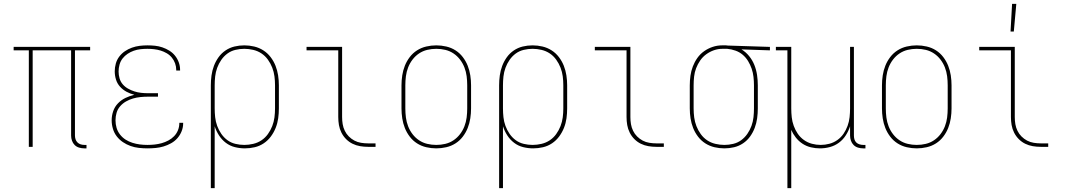

<svg xmlns="http://www.w3.org/2000/svg" viewBox="-20 -764 5540 999"><path d="M419 8Q405 8 391.5 4Q378 0 368.5 -9.5Q359 -19 354.5 -32Q350 -45 350 -59V-502H150V0H130V-502H51V-520H449V-502H370V-59Q370 -49 373 -39.5Q376 -30 383 -23Q390 -16 399.5 -13Q409 -10 419 -10H430V8Z M747 8Q725 8 702.5 5.5Q680 3 659 -4.5Q638 -12 619.5 -24.5Q601 -37 587.5 -54.5Q574 -72 567.5 -94Q561 -116 561 -138Q561 -162 569 -185.5Q577 -209 594 -226.5Q611 -244 633 -254.5Q655 -265 679 -271Q658 -276 638.5 -286.5Q619 -297 604.5 -313Q590 -329 583.5 -350Q577 -371 577 -393Q577 -413 582.5 -433Q588 -453 600.5 -469.5Q613 -486 630 -497.5Q647 -509 666.5 -516Q686 -523 706.5 -525.5Q727 -528 747 -528Q767 -528 786.5 -526Q806 -524 825 -517.5Q844 -511 861 -500.5Q878 -490 890.5 -474.5Q903 -459 910 -440Q917 -421 917 -401V-397H897V-400Q897 -418 891 -434.5Q885 -451 874 -464.5Q863 -478 847.5 -487Q832 -496 815.5 -501Q799 -506 781.5 -508Q764 -510 747 -510Q729 -510 711 -508Q693 -506 676 -500Q659 -494 644 -484Q629 -474 618 -460Q607 -446 602 -428Q597 -410 597 -392Q597 -374 602 -356.5Q607 -339 618.5 -325.5Q630 -312 646 -303Q662 -294 679 -288.5Q696 -283 714 -281Q732 -279 750 -279H802V-261H750Q730 -261 710.5 -259Q691 -257 672 -251.5Q653 -246 635.5 -236Q618 -226 605 -211Q592 -196 586.5 -177Q581 -158 581 -138Q581 -118 586.5 -99Q592 -80 604.5 -64Q617 -48 633.5 -37.5Q650 -27 669 -21Q688 -15 707.5 -12.5Q727 -10 747 -10Q766 -10 784.5 -12Q803 -14 821 -19Q839 -24 856 -33Q873 -42 886 -55.5Q899 -69 906 -86.5Q913 -104 913 -123V-125H933V-122Q933 -101 925 -81Q917 -61 903 -45Q889 -29 870 -18.5Q851 -8 831 -2Q811 4 789.5 6Q768 8 747 8Z M1077 215V-320Q1077 -346 1080.5 -371.5Q1084 -397 1093 -421Q1102 -445 1117 -466Q1132 -487 1153.5 -501.5Q1175 -516 1200 -522Q1225 -528 1251 -528Q1277 -528 1302.5 -522Q1328 -516 1350 -502Q1372 -488 1388 -467Q1404 -446 1413.5 -422Q1423 -398 1427 -372Q1431 -346 1431 -320V-200Q1431 -174 1427.5 -148.5Q1424 -123 1414.5 -99Q1405 -75 1389.5 -54Q1374 -33 1352.5 -18.5Q1331 -4 1305.5 2Q1280 8 1254 8Q1228 8 1202 1.5Q1176 -5 1155 -21Q1134 -37 1119.5 -59.5Q1105 -82 1097 -107V215ZM1251 -10Q1274 -10 1297.5 -15.5Q1321 -21 1340.5 -34Q1360 -47 1374 -66.5Q1388 -86 1396.5 -108Q1405 -130 1408 -153Q1411 -176 1411 -200V-320Q1411 -344 1408 -367Q1405 -390 1396.5 -412Q1388 -434 1374 -453.5Q1360 -473 1340.5 -486Q1321 -499 1297.5 -504.5Q1274 -510 1251 -510Q1228 -510 1205 -504.5Q1182 -499 1163.5 -485.5Q1145 -472 1131.5 -452.5Q1118 -433 1110 -411Q1102 -389 1099.5 -366Q1097 -343 1097 -320V-200Q1097 -177 1099.5 -154Q1102 -131 1110 -109Q1118 -87 1131.5 -67.5Q1145 -48 1163.5 -34.5Q1182 -21 1205 -15.5Q1228 -10 1251 -10Z M1895 0Q1874 0 1853.5 -3.5Q1833 -7 1814.5 -16Q1796 -25 1781 -40Q1766 -55 1756.5 -74Q1747 -93 1743.5 -113.5Q1740 -134 1740 -155V-502H1575V-520H1760V-155Q1760 -136 1763 -118Q1766 -100 1774 -83.5Q1782 -67 1795 -54Q1808 -41 1824 -32.5Q1840 -24 1858.5 -21Q1877 -18 1895 -18H1934V0Z M2250 8Q2224 8 2198 2Q2172 -4 2150 -18Q2128 -32 2112 -53Q2096 -74 2086.5 -98Q2077 -122 2073 -148Q2069 -174 2069 -200V-320Q2069 -346 2073 -372Q2077 -398 2086.5 -422Q2096 -446 2112 -467Q2128 -488 2150 -502Q2172 -516 2198 -522Q2224 -528 2250 -528Q2276 -528 2302 -522Q2328 -516 2350 -502Q2372 -488 2388 -467Q2404 -446 2413.5 -422Q2423 -398 2427 -372Q2431 -346 2431 -320V-200Q2431 -174 2427 -148Q2423 -122 2413.5 -98Q2404 -74 2388 -53Q2372 -32 2350 -18Q2328 -4 2302 2Q2276 8 2250 8ZM2250 -10Q2274 -10 2297 -15.5Q2320 -21 2339.5 -34Q2359 -47 2373.5 -66Q2388 -85 2396.5 -107Q2405 -129 2408 -152.5Q2411 -176 2411 -200V-320Q2411 -344 2408 -367.5Q2405 -391 2396.5 -413Q2388 -435 2373.5 -454Q2359 -473 2339.5 -486Q2320 -499 2297 -504.5Q2274 -510 2250 -510Q2226 -510 2203 -504.5Q2180 -499 2160.5 -486Q2141 -473 2126.5 -454Q2112 -435 2103.5 -413Q2095 -391 2092 -367.5Q2089 -344 2089 -320V-200Q2089 -176 2092 -152.5Q2095 -129 2103.5 -107Q2112 -85 2126.5 -66Q2141 -47 2160.5 -34Q2180 -21 2203 -15.5Q2226 -10 2250 -10Z M2577 215V-320Q2577 -346 2580.5 -371.5Q2584 -397 2593 -421Q2602 -445 2617 -466Q2632 -487 2653.5 -501.5Q2675 -516 2700 -522Q2725 -528 2751 -528Q2777 -528 2802.5 -522Q2828 -516 2850 -502Q2872 -488 2888 -467Q2904 -446 2913.5 -422Q2923 -398 2927 -372Q2931 -346 2931 -320V-200Q2931 -174 2927.5 -148.5Q2924 -123 2914.5 -99Q2905 -75 2889.5 -54Q2874 -33 2852.5 -18.5Q2831 -4 2805.5 2Q2780 8 2754 8Q2728 8 2702 1.5Q2676 -5 2655 -21Q2634 -37 2619.5 -59.5Q2605 -82 2597 -107V215ZM2751 -10Q2774 -10 2797.5 -15.5Q2821 -21 2840.5 -34Q2860 -47 2874 -66.5Q2888 -86 2896.5 -108Q2905 -130 2908 -153Q2911 -176 2911 -200V-320Q2911 -344 2908 -367Q2905 -390 2896.5 -412Q2888 -434 2874 -453.5Q2860 -473 2840.5 -486Q2821 -499 2797.5 -504.5Q2774 -510 2751 -510Q2728 -510 2705 -504.5Q2682 -499 2663.5 -485.5Q2645 -472 2631.5 -452.5Q2618 -433 2610 -411Q2602 -389 2599.5 -366Q2597 -343 2597 -320V-200Q2597 -177 2599.5 -154Q2602 -131 2610 -109Q2618 -87 2631.5 -67.5Q2645 -48 2663.5 -34.5Q2682 -21 2705 -15.5Q2728 -10 2751 -10Z M3395 0Q3374 0 3353.5 -3.5Q3333 -7 3314.5 -16Q3296 -25 3281 -40Q3266 -55 3256.5 -74Q3247 -93 3243.5 -113.5Q3240 -134 3240 -155V-502H3075V-520H3260V-155Q3260 -136 3263 -118Q3266 -100 3274 -83.5Q3282 -67 3295 -54Q3308 -41 3324 -32.5Q3340 -24 3358.5 -21Q3377 -18 3395 -18H3434V0Z M3749 8Q3723 8 3697.5 2Q3672 -4 3650 -18Q3628 -32 3612 -53Q3596 -74 3586.5 -98Q3577 -122 3573 -148Q3569 -174 3569 -200V-320Q3569 -345 3572.5 -370Q3576 -395 3585 -418.5Q3594 -442 3608.5 -462.5Q3623 -483 3643.5 -497.5Q3664 -512 3688 -520Q3712 -528 3737 -528H3750Q3754 -528 3758 -528Q3762 -528 3766 -527L3986 -520V-502L3838 -507Q3861 -493 3878 -472Q3895 -451 3905 -426Q3915 -401 3919 -374Q3923 -347 3923 -320V-200Q3923 -174 3919.5 -148.5Q3916 -123 3907 -99Q3898 -75 3883 -54Q3868 -33 3846.5 -18.5Q3825 -4 3800 2Q3775 8 3749 8ZM3749 -10Q3772 -10 3795 -15.5Q3818 -21 3836.5 -34.5Q3855 -48 3868.5 -67.5Q3882 -87 3890 -109Q3898 -131 3900.5 -154Q3903 -177 3903 -200V-320Q3903 -342 3900.5 -364Q3898 -386 3891 -406.5Q3884 -427 3872.5 -446Q3861 -465 3844.5 -479Q3828 -493 3807 -500.5Q3786 -508 3764 -510H3739Q3716 -510 3694.5 -502.5Q3673 -495 3654.5 -481.5Q3636 -468 3623 -449Q3610 -430 3602 -409Q3594 -388 3591.5 -365.5Q3589 -343 3589 -320V-200Q3589 -176 3592 -153Q3595 -130 3603.5 -108Q3612 -86 3626 -66.5Q3640 -47 3659.5 -34Q3679 -21 3702.5 -15.5Q3726 -10 3749 -10Z M4077 215V-502H4017V-520H4097V-200Q4097 -177 4099.5 -154Q4102 -131 4110 -109Q4118 -87 4131 -68Q4144 -49 4163 -35.5Q4182 -22 4204.5 -16Q4227 -10 4250 -10Q4273 -10 4295.5 -16Q4318 -22 4337 -35.5Q4356 -49 4369 -68Q4382 -87 4390 -109Q4398 -131 4400.5 -154Q4403 -177 4403 -200V-520H4423V-59Q4423 -49 4425.5 -39.5Q4428 -30 4435 -23Q4442 -16 4452 -13Q4462 -10 4471 -10H4483V8H4471Q4458 8 4444.5 4Q4431 0 4421.5 -9.5Q4412 -19 4407.5 -32Q4403 -45 4403 -59V-107Q4395 -82 4380.5 -59.5Q4366 -37 4345 -21.5Q4324 -6 4298.5 1Q4273 8 4246 8Q4223 8 4199.5 2.5Q4176 -3 4156 -16Q4136 -29 4121 -48Q4106 -67 4097 -88V215Z M4750 8Q4724 8 4698 2Q4672 -4 4650 -18Q4628 -32 4612 -53Q4596 -74 4586.5 -98Q4577 -122 4573 -148Q4569 -174 4569 -200V-320Q4569 -346 4573 -372Q4577 -398 4586.5 -422Q4596 -446 4612 -467Q4628 -488 4650 -502Q4672 -516 4698 -522Q4724 -528 4750 -528Q4776 -528 4802 -522Q4828 -516 4850 -502Q4872 -488 4888 -467Q4904 -446 4913.5 -422Q4923 -398 4927 -372Q4931 -346 4931 -320V-200Q4931 -174 4927 -148Q4923 -122 4913.5 -98Q4904 -74 4888 -53Q4872 -32 4850 -18Q4828 -4 4802 2Q4776 8 4750 8ZM4750 -10Q4774 -10 4797 -15.5Q4820 -21 4839.5 -34Q4859 -47 4873.5 -66Q4888 -85 4896.5 -107Q4905 -129 4908 -152.5Q4911 -176 4911 -200V-320Q4911 -344 4908 -367.5Q4905 -391 4896.5 -413Q4888 -435 4873.5 -454Q4859 -473 4839.5 -486Q4820 -499 4797 -504.5Q4774 -510 4750 -510Q4726 -510 4703 -504.5Q4680 -499 4660.5 -486Q4641 -473 4626.5 -454Q4612 -435 4603.5 -413Q4595 -391 4592 -367.5Q4589 -344 4589 -320V-200Q4589 -176 4592 -152.5Q4595 -129 4603.5 -107Q4612 -85 4626.5 -66Q4641 -47 4660.5 -34Q4680 -21 4703 -15.5Q4726 -10 4750 -10Z M5395 0Q5374 0 5353.5 -3.5Q5333 -7 5314.5 -16Q5296 -25 5281 -40Q5266 -55 5256.5 -74Q5247 -93 5243.5 -113.5Q5240 -134 5240 -155V-502H5075V-520H5260V-155Q5260 -136 5263 -118Q5266 -100 5274 -83.5Q5282 -67 5295 -54Q5308 -41 5324 -32.5Q5340 -24 5358.5 -21Q5377 -18 5395 -18H5434V0ZM5238 -600 5246 -744H5268L5255 -600Z"/></svg>

Font: Iosevka Curly Slab Thin
Style: Regular
Weight: 100
Monospace: yes
Designer: Belleve Invis
Foundry: Belleve Invis
Version: Version 22.1.2; ttfautohint (v1.8.4)